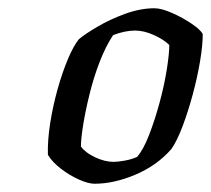

<svg xmlns="http://www.w3.org/2000/svg" viewBox="-20 -795 511 465"><path d="M209 -350Q194 -350 171.5 -360Q149 -370 128 -386Q107 -402 96 -420Q95 -455 101.5 -496.5Q108 -538 119.5 -579Q131 -620 144.5 -652Q158 -684 171 -700Q185 -712 215.5 -730Q246 -748 283 -761.5Q320 -775 354 -775Q371 -775 397 -763.5Q423 -752 445 -737Q467 -722 471 -712Q471 -685 464.5 -646.5Q458 -608 447 -567Q436 -526 422.5 -490Q409 -454 395 -434Q360 -394 308 -372Q256 -350 209 -350ZM255 -403Q265 -403 282 -406Q299 -409 312 -415Q327 -432 341 -468Q355 -504 366.5 -546.5Q378 -589 384 -627Q390 -665 390 -686Q377 -699 353 -710Q329 -721 307 -721Q283 -721 254 -710Q236 -683 221.5 -645.5Q207 -608 197 -567.5Q187 -527 181.5 -493Q176 -459 176 -440Q187 -425 210.5 -414Q234 -403 255 -403Z"/></svg>

Font: Texturina Light
Style: Italic
Weight: 300
Italic angle: -11°
Designer: Guillermo Torres Carreño
Foundry: Omnibus-Type
Version: Version 1.002; ttfautohint (v1.8.3)